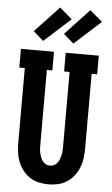

<svg xmlns="http://www.w3.org/2000/svg" viewBox="-64 -1027 628 1076"><g transform="rotate(5 250.0 -488.5)"><path d="M250 8Q223 8 196 2Q169 -4 146 -19Q123 -34 106 -56Q89 -78 79 -103.5Q69 -129 65.5 -156Q62 -183 62 -210V-630H31V-735H217V-630H186V-210Q186 -198 186.5 -186Q187 -174 190 -162Q193 -150 197 -139Q201 -128 208.5 -118Q216 -108 227 -102.5Q238 -97 250 -97Q262 -97 273 -102.5Q284 -108 291.5 -118Q299 -128 303 -139Q307 -150 310 -162Q313 -174 313.5 -186Q314 -198 314 -210V-630H283V-735H469V-630H438V-210Q438 -183 434.5 -156Q431 -129 421 -103.5Q411 -78 394 -56Q377 -34 354 -19Q331 -4 304 2Q277 8 250 8ZM321 -790 264 -840 400 -985 470 -925ZM151 -790 94 -840 230 -985 300 -925Z"/></g></svg>

Font: Iosevka Curly Slab Extrabold
Style: Regular
Weight: 800
Monospace: yes
Designer: Belleve Invis
Foundry: Belleve Invis
Version: Version 22.1.2; ttfautohint (v1.8.4)